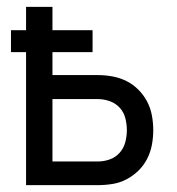

<svg xmlns="http://www.w3.org/2000/svg" viewBox="-20 -540 515 560"><path d="M56 0V-388H12V-452H56V-520H133V-452H250V-388H133V-321H265Q287 -321 308.5 -317Q330 -313 349 -303.5Q368 -294 383.5 -278.5Q399 -263 409 -244Q419 -225 423 -203.5Q427 -182 427 -160Q427 -139 423 -117.5Q419 -96 409 -76.5Q399 -57 383.5 -42Q368 -27 349 -17Q330 -7 308.5 -3.5Q287 0 265 0ZM265 -69Q283 -69 300 -75Q317 -81 329 -94.5Q341 -108 345.5 -125.5Q350 -143 350 -160Q350 -178 345.5 -195.5Q341 -213 329 -226Q317 -239 300 -245Q283 -251 265 -251H133V-69Z"/></svg>

Font: Iosevka QP
Style: Regular
Weight: 400
Designer: Belleve Invis
Foundry: Belleve Invis
Version: Version 20.0.0; ttfautohint (v1.8.4)